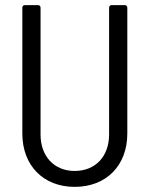

<svg xmlns="http://www.w3.org/2000/svg" viewBox="-20 -720 584 748"><path d="M271 8C394 8 476 -75 476 -200V-690C476 -696 472 -700 466 -700H415C409 -700 405 -696 405 -690V-196C405 -111 352 -54 271 -54C191 -54 138 -111 138 -196V-690C138 -696 134 -700 128 -700H77C71 -700 67 -696 67 -690V-200C67 -75 149 8 271 8Z"/></svg>

Font: Barlow Semi Condensed
Style: Regular
Weight: 400
Width: 4
Designer: Jeremy Tribby
Foundry: Tribby Type
Version: Version 1.422;hotconv 1.0.109;makeotfexe 2.5.65596